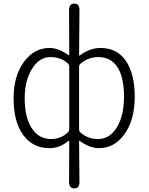

<svg xmlns="http://www.w3.org/2000/svg" viewBox="-20 -815 830 1073"><path d="M395 238Q366 238 366 202L367 -26Q367 -31 363 -28Q314 13 257 13Q164 13 110 -60Q56 -133 56 -266Q56 -392 115 -471Q172 -547 257 -547Q306 -547 363 -507Q367 -504 367 -509L366 -759Q366 -795 395 -795Q424 -795 424 -759L422 -507Q422 -502 426 -505Q482 -547 541 -547Q635 -547 684 -474Q733 -401 733 -275Q733 -143 674 -63Q618 13 533 13Q483 13 426 -27Q422 -30 422 -25L424 202Q424 238 395 238ZM266 -38Q321 -38 359 -75Q367 -83 367 -94V-442Q367 -453 359 -461Q321 -496 260.5 -496Q200 -496 159 -430.5Q118 -365 118 -266Q118 -161 157 -99.5Q196 -38 266 -38ZM528 -38Q593 -38 633 -103Q673 -168 673 -275Q673 -377 640 -434Q603 -496 530 -496Q472 -496 430 -459Q422 -452 422 -441V-92Q422 -81 430 -74Q471 -38 528 -38Z"/></svg>

Font: Resource Han Rounded JP Light
Style: Regular
Weight: 300
Designer: Cyano Hao (round all glyphs); Ryoko NISHIZUKA 西塚涼子 (kana, bopomofo & ideographs); Paul D. Hunt (Latin, Greek & Cyrillic)
Foundry: Cyano Hao
Version: 0.990